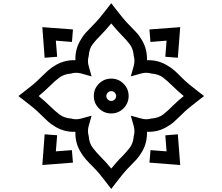

<svg xmlns="http://www.w3.org/2000/svg" viewBox="-20 -1018 1416 1222"><path d="M688 -997.6 719.7 -956.5Q740.2 -929.7 761.7 -903.8Q783.2 -877.9 807.6 -853.5Q828.6 -832.5 849.1 -810.1Q869.6 -787.6 886.2 -757.8Q902.3 -729.5 909.4 -698Q916.5 -666.5 915.5 -634.8Q982.4 -637.2 1038.6 -605Q1068.8 -588.4 1091.3 -568.1Q1113.8 -547.9 1134.3 -526.9Q1158.2 -502.4 1184.6 -480.7Q1210.9 -459 1237.8 -438.5L1278.8 -406.7L1237.8 -375Q1210.9 -354 1184.1 -332.3Q1157.2 -310.5 1134.3 -287.1Q1113.3 -266.1 1090.8 -245.6Q1068.4 -225.1 1038.6 -208.5Q981.9 -176.3 915.5 -179.2Q916.5 -147.5 909.4 -116Q902.3 -84.5 886.2 -56.2Q869.6 -26.4 849.1 -3.7Q828.6 19 807.6 39.6Q783.7 63.5 762 89.6Q740.2 115.7 719.7 143.1L688 184.6L656.2 143.1Q635.7 115.7 614 89.6Q592.3 63.5 567.9 39.6Q546.9 19 526.6 -3.7Q506.3 -26.4 489.7 -56.2Q457.5 -112.3 460 -179.2Q393.6 -176.3 336.9 -208.5Q307.1 -225.1 284.7 -245.6Q262.2 -266.1 241.2 -287.1Q217.3 -311.5 191.4 -332.8Q165.5 -354 138.2 -375L97.2 -406.7L138.2 -438.5Q165.5 -459 191.4 -480.7Q217.3 -502.4 241.2 -526.9Q262.2 -547.9 284.7 -568.1Q307.1 -588.4 336.9 -605Q393.1 -637.2 460 -634.8Q457.5 -701.7 489.7 -757.8Q506.3 -788.1 526.6 -810.3Q546.9 -832.5 567.9 -853.5Q592.3 -877.9 614 -903.8Q635.7 -929.7 656.2 -956.5ZM688 -868.7Q671.4 -849.1 654.3 -829.6Q637.2 -810.1 618.7 -791.5Q590.3 -763.7 569.1 -735.6Q547.9 -707.5 544.9 -663.1Q535.6 -631.8 543.9 -599.6L563 -531.7L495.1 -550.8Q462.9 -559.1 431.6 -549.8Q387.7 -546.4 358.9 -524.9Q330.1 -503.4 302.7 -476.1Q284.7 -458 265.4 -440.7Q246.1 -423.3 226.1 -406.7Q246.6 -390.1 266.1 -372.6Q285.6 -355 304.7 -336.4Q332 -309.6 360.4 -288.3Q388.7 -267.1 431.2 -263.7Q463.4 -254.4 495.1 -263.2L563 -281.7L543.9 -214.4Q535.6 -182.6 544.9 -150.4Q547.9 -106.9 570.1 -77.9Q592.3 -48.8 618.7 -22Q655.3 14.2 688 54.7Q704.6 34.7 722.2 14.6Q739.7 -5.4 758.3 -23.4Q784.2 -49.3 805.9 -77.9Q827.6 -106.4 831.1 -150.4Q839.8 -181.2 831.5 -214.4L812.5 -281.7L880.4 -263.2Q912.1 -254.4 944.3 -263.7Q990.7 -267.1 1021.2 -291.5Q1051.8 -315.9 1079.6 -344.7Q1096.7 -361.8 1114 -377Q1131.3 -392.1 1149.4 -406.7Q1129.4 -423.3 1110.1 -440.7Q1090.8 -458 1072.8 -476.1Q1044.4 -504.4 1016.4 -525.4Q988.3 -546.4 943.8 -549.8Q912.6 -559.1 880.4 -550.8L812.5 -531.7L831.5 -599.6Q839.8 -632.3 831.1 -663.6Q827.6 -707 806.6 -735.1Q785.6 -763.2 758.3 -790Q739.7 -809.1 722.4 -828.6Q705.1 -848.1 688 -868.7ZM1127 -845.2 1111.8 -650.4 1032.2 -656.7 1040 -759.3 937.5 -751 931.2 -830.6ZM249.5 -845.2 444.3 -830.6 438 -751 335.4 -759.3 343.8 -656.7 264.2 -650.4ZM688 -517.6Q734.4 -517.6 766.6 -485.1Q798.8 -452.6 798.8 -406.7Q798.8 -376.5 783.9 -351.1Q769 -325.7 743.9 -310.8Q718.8 -295.9 688 -295.9Q642.1 -295.9 609.6 -328.4Q577.1 -360.8 577.1 -406.7Q577.1 -453.1 609.6 -485.4Q642.1 -517.6 688 -517.6ZM688 -438Q675.8 -438 666.3 -428.7Q656.7 -419.4 656.7 -406.7Q656.7 -394.5 666 -385Q675.3 -375.5 688 -375.5Q700.7 -375.5 710 -384.8Q719.2 -394 719.2 -406.7Q719.2 -419.4 710 -428.7Q700.7 -438 688 -438ZM249.5 32.2 264.2 -163.1 343.8 -157.2 335.4 -54.7 437.5 -62.5 444.3 17.1ZM1127 32.2 931.2 17.1 938 -62.5 1040 -54.7 1032.2 -156.7 1111.8 -163.1Z"/></svg>

Font: Pinar-FD ExtraBold
Style: Regular
Weight: 800
Designer: Amin Abedi
Version: Version 3.000